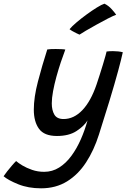

<svg xmlns="http://www.w3.org/2000/svg" viewBox="-132 -758 692 1042"><path d="M91 264Q21.5 264 -33 242Q-87.5 220 -112.5 198.5Q-106.5 189 -93.8 172.8Q-81 156.5 -67.2 140.5Q-53.5 124.5 -44.5 116Q-33.5 126 -10.8 139.8Q12 153.5 42.5 164Q73 174.5 107.5 174.5Q152 174.5 189 151.2Q226 128 255.2 88.2Q284.5 48.5 306.5 -1.5Q328.5 -51.5 343 -104.5Q325.5 -75 284.2 -47.5Q243 -20 177 -20Q108 -20 79.8 -58.8Q51.5 -97.5 51.5 -163Q51.5 -230 73.8 -315.2Q96 -400.5 124.5 -489.5Q131.5 -491 144 -491.5Q156.5 -492 170.5 -492Q186.5 -492 201.8 -491.2Q217 -490.5 222.5 -489Q211 -459 198.2 -420.8Q185.5 -382.5 174.2 -341.8Q163 -301 156 -263.2Q149 -225.5 149 -197Q149 -160 163 -136Q177 -112 213 -112Q269 -112 315 -160.2Q361 -208.5 392 -299.5Q400 -323 409.2 -352Q418.5 -381 426.8 -408.5Q435 -436 440.5 -455.2Q446 -474.5 446.5 -478.5Q463.5 -480.5 480.5 -480.5Q511 -480.5 534.5 -474.5Q525.5 -433.5 509.5 -374.5Q490 -302.5 461.8 -209.8Q433.5 -117 405 -28Q378 57.5 335.2 123.2Q292.5 189 231.8 226.5Q171 264 91 264ZM435 -738Q457.5 -727 474.8 -707.5Q492 -688 498.5 -678Q482 -672 452.8 -657Q423.5 -642 391.8 -624.2Q360 -606.5 334.2 -591.5Q308.5 -576.5 299.5 -570Q295 -572 283.8 -577.2Q272.5 -582.5 261.2 -589Q250 -595.5 245.5 -599.5Q257.5 -614.5 282.8 -636Q308 -657.5 337.8 -679.2Q367.5 -701 393.8 -717.2Q420 -733.5 435 -738Z"/></svg>

Font: Grandstander
Style: Italic
Weight: 400
Italic angle: -15°
Designer: Tyler Finck
Foundry: Etcetera Type Co
Version: Version 1.200; ttfautohint (v1.8.3)